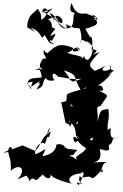

<svg xmlns="http://www.w3.org/2000/svg" viewBox="-82 -1164 805 1260"><path d="M349 -147C379 -194 345 -214 318 -174C383 -206 299 -228 292 -214C280 -232 310 -159 196 -139C229 -213 224 -180 149 -151C144 -207 194 -241 212 -220C205 -198 243 -294 226 -284C207 -281 237 -275 246 -326C207 -274 237 -226 251 -302C177 -249 214 -253 150 -173L66 -210L32 -197L-62 -163C44 -163 -27 -240 -28 -169C-21 -121 -9 -132 -11 -43C38 -91 101 -66 33 15C89 -17 108 -4 121 -50C119 -37 87 -52 82 -51C84 -26 84 -18 120 28C105 2 108 -27 110 26C143 -22 143 45 176 1C230 -43 223 -43 196 -37C185 -15 255 37 250 -21C250 -12 275 14 390 42C359 23 365 -17 448 -27C493 -57 445 27 435 51C405 28 431 22 513 76C469 44 419 39 444 -13C441 21 500 -22 521 5C539 13 575 -49 595 -49C575 14 579 -99 618 -99C580 -116 523 -38 567 -59C600 -106 633 -104 534 -98C526 -101 597 -97 572 -184C606 -185 608 -166 635 -183C629 -221 631 -206 650 -225C670 -287 665 -244 699 -262C598 -230 676 -365 625 -309C619 -371 640 -372 629 -449C564 -441 579 -431 557 -365C570 -461 522 -462 611 -475C543 -461 631 -481 578 -469C625 -545 646 -528 565 -571C625 -555 578 -616 571 -602C538 -609 597 -557 567 -603C545 -605 578 -596 651 -684C582 -638 696 -725 667 -702C623 -703 647 -764 646 -713C604 -687 565 -699 614 -736C534 -687 502 -695 543 -697C493 -736 495 -738 571 -823C505 -797 528 -795 553 -832C502 -856 547 -825 497 -772C461 -765 481 -821 461 -778C462 -806 351 -800 349 -834C365 -782 419 -894 445 -834C382 -879 417 -864 437 -828C444 -843 384 -803 399 -849C323 -881 284 -872 259 -829C323 -897 220 -811 231 -814C194 -842 249 -775 207 -836C189 -809 250 -768 197 -780C219 -795 145 -725 201 -710C113 -712 161 -698 186 -708C117 -768 186 -732 192 -656C155 -649 57 -661 124 -576C118 -619 54 -617 147 -630C167 -653 140 -673 122 -593L185 -637C134 -583 218 -660 156 -577C235 -602 166 -636 254 -672C202 -689 206 -618 277 -638C254 -653 256 -710 300 -660C351 -656 375 -638 454 -648C364 -608 381 -659 407 -622C347 -657 398 -631 336 -703C436 -671 393 -665 446 -576C430 -544 519 -632 535 -615C485 -630 504 -624 528 -653C553 -596 560 -667 504 -672C535 -642 454 -639 482 -586C463 -576 365 -559 356 -541C358 -457 324 -534 399 -465C371 -466 379 -489 381 -526C377 -509 322 -481 405 -510L320 -493L348 -358C385 -334 357 -372 378 -332C405 -406 452 -354 417 -349C445 -396 428 -432 447 -432C403 -444 368 -324 373 -373C442 -300 391 -298 437 -241C374 -309 407 -215 415 -231C476 -274 427 -247 426 -271C514 -193 446 -225 531 -262C514 -202 499 -305 475 -239C416 -278 402 -245 483 -190C466 -162 444 -158 418 -134C423 -68 448 -124 371 -142C439 -160 368 -124 426 -180L307 -193ZM462 -1074C406 -1074 400 -1123 386 -1144C364 -1065 408 -1092 409 -1075C391 -1077 413 -986 370 -980C328 -967 294 -1035 266 -1043C281 -985 251 -1044 292 -1061C342 -1052 338 -978 294 -1032C313 -962 378 -967 348 -1006C405 -982 392 -980 441 -978C457 -927 454 -889 444 -883C453 -940 564 -843 518 -837C540 -946 493 -918 522 -922C445 -930 455 -880 505 -893C507 -943 512 -910 478 -975C573 -1000 570 -1013 522 -1068C566 -1052 576 -1027 509 -1033C501 -1046 496 -998 555 -1048L482 -1076ZM225 -1074C190 -1005 162 -1056 134 -998C195 -1005 205 -1060 164 -1106C140 -1074 100 -1072 96 -985C109 -980 188 -924 118 -982C203 -957 182 -886 209 -934C228 -918 238 -858 279 -883C253 -871 230 -911 259 -896C276 -930 305 -962 246 -925C282 -991 299 -962 252 -989C269 -978 251 -1043 230 -1033C282 -1068 275 -1035 297 -1029C322 -979 302 -1052 244 -1080C272 -1018 302 -1037 202 -1085C271 -1075 195 -1145 196 -1083L265 -1110Z"/></svg>

Font: Hussar Lance
Style: Regular
Weight: 700
Foundry: Cannot Into Space Fonts, PlusOne Fonts
Version: Version 2.27